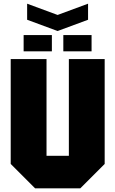

<svg xmlns="http://www.w3.org/2000/svg" viewBox="-20 -1020 625 1040"><path d="M38 -132V-700H232V-176H353V-700H547V-132L415 0H170ZM108 -742V-830H261V-742ZM323 -742V-830H476V-742ZM457 -1000V-913L292 -852L127 -913V-1000L292 -939Z"/></svg>

Font: Tektur SemiCondensed ExtraBold
Style: Regular
Weight: 800
Width: 4
Designer: Adam Jagosz
Foundry: Adam Jagosz
Version: Version 1.005;gftools[0.9.30]